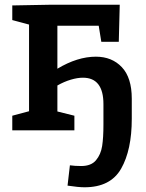

<svg xmlns="http://www.w3.org/2000/svg" viewBox="-20 -552 620 813"><path d="M538 -134V-49Q538 83 493 162Q448 241 338 241Q312 241 266 234L276 148Q297 151 324 151Q366 151 386.5 126.5Q407 102 412.5 66.5Q418 31 418 -24V-111Q418 -223 331 -223Q308 -223 279.5 -214.5Q251 -206 223 -190V-80L295 -62V0H32V-62L103 -81V-448L32 -467V-529L196 -532H487L483 -375H409L398 -443H223V-261Q308 -312 386 -312Q454 -312 496 -267.5Q538 -223 538 -134Z"/></svg>

Font: Bitter Pro SemiBold
Style: Regular
Weight: 600
Designer: Sol Matas, and Bitter project Authors
Foundry: Sol Matas
Version: Version 1.010